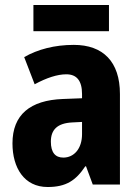

<svg xmlns="http://www.w3.org/2000/svg" viewBox="-20 -740 557 770"><path d="M417 -720H114V-615H417ZM276 -560C199 -560 131 -542 77 -511L119 -402C167 -428 210 -442 246 -442C287 -442 309 -417 309 -363V-346L232 -343C101 -338 30 -280 30 -165C30 -67 77 10 171 10C245 10 284 -16 322 -73H325L352 0H461V-363C461 -493 393 -560 276 -560ZM270 -249 309 -251V-202C309 -144 277 -108 234 -108C202 -108 184 -128 184 -172C184 -220 210 -246 270 -249Z"/></svg>

Font: Noto Sans Khmer Condensed ExtraBold
Style: Regular
Weight: 800
Width: 3
Designer: Danh Hong and the Monotype Design Team
Foundry: Monotype Imaging Inc.
Version: Version 2.004